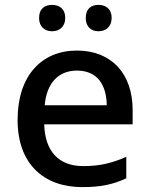

<svg xmlns="http://www.w3.org/2000/svg" viewBox="-20 -756 612 786"><path d="M140 -682C140 -646 164 -628 193 -628C222 -628 247 -646 247 -682C247 -721 222 -736 193 -736C164 -736 140 -721 140 -682ZM331 -682C331 -646 354 -628 383 -628C412 -628 437 -646 437 -682C437 -721 412 -736 383 -736C354 -736 331 -721 331 -682ZM295 -549C150 -549 52 -446 52 -265C52 -84 160 10 317 10C393 10 443 -1 497 -26V-114C440 -89 390 -76 321 -76C221 -76 164 -136 161 -247H523V-305C523 -455 436 -549 295 -549ZM295 -467C378 -467 416 -409 417 -325H163C171 -416 219 -467 295 -467Z"/></svg>

Font: Noto Sans Gunjala Gondi Medium
Style: Regular
Weight: 500
Designer: Ek Type
Foundry: Ek Type
Version: Version 1.004